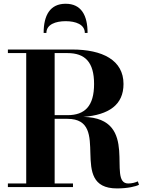

<svg xmlns="http://www.w3.org/2000/svg" viewBox="-20 -1020 796 1047"><path d="M442.5 -840.5H457.5C457.5 -936.5 423 -999.5 338 -999.5C253 -999.5 218 -936.5 218 -840.5H233C233 -887 284 -904.5 338 -904.5C392 -904.5 442.5 -887 442.5 -840.5ZM23 -19.5V0H378V-19.5H278V-372H348C594 -372 345 7.5 618 7.5C676 7.5 722 -3.5 738 -12.5L731.5 -31C717.5 -24.5 700 -19.5 679 -19.5C560 -19.5 748 -377 435 -382.5C573.5 -394 653.5 -448 653.5 -562C653.5 -692 539 -750 373 -750H23V-730.5H123V-19.5ZM348 -730.5C444 -730.5 493 -681 493 -562C493 -443 444 -392 348 -392H278V-730.5Z"/></svg>

Font: Bodoni* 11pt
Style: Bold
Weight: 700
Version: Version 2.3